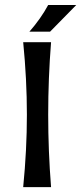

<svg xmlns="http://www.w3.org/2000/svg" viewBox="-20 -764 332 784"><path d="M188.5 0H74.7Q89.8 -152.3 89.8 -295.7Q89.8 -439 74.7 -591.8H188.5Q176.8 -443.8 176.8 -295.7Q176.8 -147.5 188.5 0ZM176.8 -743.7H291.5L184.6 -634.8H100.1Q146.5 -687.5 176.8 -743.7Z"/></svg>

Font: Rachana
Style: Bold
Weight: 700
Designer: Hussain KH
Foundry: Hussain KH, Rajeesh K Nambiar, Santhosh Thottingal, Swathanthra Malayalam Computing (http://smc.org.in)
Version: Version 7.0.0+20221109